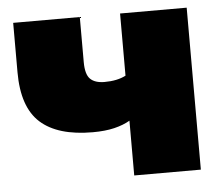

<svg xmlns="http://www.w3.org/2000/svg" viewBox="-44 -596 750 646"><g transform="rotate(-5 331.0 -273.5)"><path d="M258 -157Q140 -157 81.5 -209.5Q23 -262 23 -380V-547H248V-395Q248 -353 264 -337.5Q280 -322 312 -322Q355 -322 384 -337V-547H609V0H384V-185Q362 -172 331 -164.5Q300 -157 258 -157Z"/></g></svg>

Font: Montserrat Black
Style: Regular
Weight: 900
Designer: Julieta Ulanovsky
Foundry: Julieta Ulanovsky
Version: Version 9.000; ttfautohint (v1.8.4.7-5d5b)